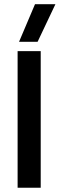

<svg xmlns="http://www.w3.org/2000/svg" viewBox="-20 -885 281 905"><path d="M69.8 -688 145 -865.2H241.2L157.2 -688ZM63 0V-644H171.9V0Z"/></svg>

Font: Kanit
Style: Regular
Weight: 400
Designer: Katatrad Team
Foundry: CadsonDemak
Version: Version 1.000;PS 001.000;hotconv 1.0.88;makeotf.lib2.5.64775